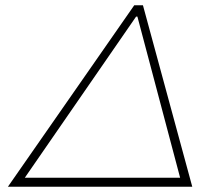

<svg xmlns="http://www.w3.org/2000/svg" viewBox="-20 -708 836 728"><path d="M10 0 489 -688H522L709 0ZM74 -34H663L501 -645H496Z"/></svg>

Font: Saira Expanded Thin
Style: Italic
Weight: 250
Width: 7
Italic angle: -12°
Designer: Hector Gatti with collaboration of the Omnibus-Type team
Foundry: Omnibus-Type
Version: Version 1.101